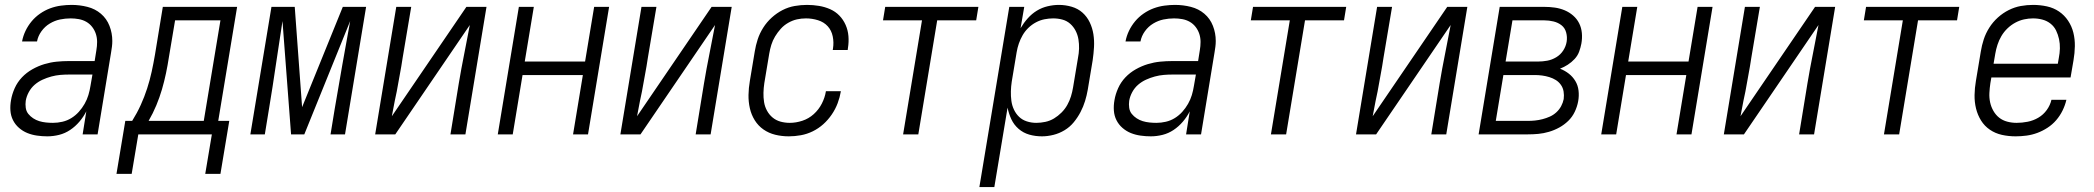

<svg xmlns="http://www.w3.org/2000/svg" viewBox="-20 -548 8540 783"><path d="M173 8Q152 8 131 5Q110 2 91.5 -5.5Q73 -13 57.5 -26.5Q42 -40 33 -58Q24 -76 22.5 -97Q21 -118 25 -140Q29 -164 40 -188.5Q51 -213 69.5 -232.5Q88 -252 112 -265.5Q136 -279 161 -286.5Q186 -294 211 -296.5Q236 -299 261 -299H366L373 -343Q376 -360 376 -377Q376 -394 371 -409.5Q366 -425 356 -438Q346 -451 332 -459Q318 -467 301.5 -470Q285 -473 268 -473Q246 -473 224.5 -468.5Q203 -464 183 -452Q163 -440 149 -420.5Q135 -401 131 -379H70Q74 -401 84 -422Q94 -443 109 -461Q124 -479 143.5 -492.5Q163 -506 184.5 -514Q206 -522 228.5 -525Q251 -528 272 -528Q305 -528 336.5 -520Q368 -512 391.5 -492Q415 -472 426.5 -442.5Q438 -413 438 -381Q438 -369 436.5 -357.5Q435 -346 433 -334L378 0H317L332 -94Q321 -72 304 -52Q287 -32 266 -18Q245 -4 221 2Q197 8 173 8ZM196 -47Q215 -47 234.5 -51.5Q254 -56 271 -66.5Q288 -77 301.5 -92Q315 -107 325 -124.5Q335 -142 340.5 -160.5Q346 -179 349 -198L357 -244H262Q244 -244 226 -242.5Q208 -241 189.5 -236Q171 -231 153.5 -223Q136 -215 121.5 -202.5Q107 -190 97.5 -172.5Q88 -155 85 -137Q83 -123 85 -108.5Q87 -94 95.5 -83.5Q104 -73 115.5 -65.5Q127 -58 140 -54Q153 -50 167.5 -48.5Q182 -47 196 -47Z M879 161H817L844 0H544L517 161H455L491 -55H519Q539 -87 554 -120Q569 -153 580 -187Q591 -221 598.5 -255.5Q606 -290 612 -325L644 -520H947L870 -55H915ZM811 -55 879 -465H694L669 -316Q664 -283 657 -249.5Q650 -216 640.5 -183.5Q631 -151 617.5 -118.5Q604 -86 586 -55Z M1001 0 1087 -520H1182L1212 -111L1378 -520H1473L1387 0H1328L1345 -104Q1360 -194 1376 -283.5Q1392 -373 1408 -462L1221 0H1167L1132 -462Q1118 -373 1105 -283.5Q1092 -194 1077 -104L1060 0Z M1510 0 1596 -520H1657L1622 -312Q1617 -278 1610.5 -244Q1604 -210 1598 -175L1590 -137Q1587 -121 1584 -105.5Q1581 -90 1578 -74L1882 -520H1964L1878 0H1817L1851 -208Q1861 -268 1873 -327.5Q1885 -387 1896 -446L1592 0Z M2010 0 2096 -520H2157L2120 -297H2366L2403 -520H2464L2378 0H2317L2357 -242H2111L2071 0Z M2510 0 2596 -520H2657L2622 -312Q2617 -278 2610.5 -244Q2604 -210 2598 -175L2590 -137Q2587 -121 2584 -105.5Q2581 -90 2578 -74L2882 -520H2964L2878 0H2817L2851 -208Q2861 -268 2873 -327.5Q2885 -387 2896 -446L2592 0Z M3197 8Q3168 8 3141.5 1.5Q3115 -5 3093.5 -20Q3072 -35 3058 -57.5Q3044 -80 3038 -106.5Q3032 -133 3032.5 -161Q3033 -189 3038 -218L3058 -338Q3062 -363 3070 -387.5Q3078 -412 3092.5 -435Q3107 -458 3127.5 -476.5Q3148 -495 3171.5 -507Q3195 -519 3220.5 -523.5Q3246 -528 3271 -528Q3296 -528 3320 -524Q3344 -520 3365.5 -510.5Q3387 -501 3403 -484.5Q3419 -468 3428.5 -446.5Q3438 -425 3440 -401Q3442 -377 3438 -352L3437 -344H3376L3377 -350Q3381 -375 3376 -399.5Q3371 -424 3355.5 -441Q3340 -458 3316 -465.5Q3292 -473 3267 -473Q3248 -473 3230 -469Q3212 -465 3194.5 -455Q3177 -445 3164 -430.5Q3151 -416 3141 -399.5Q3131 -383 3125.5 -365Q3120 -347 3117 -329L3097 -209Q3094 -189 3093.5 -169.5Q3093 -150 3096 -131.5Q3099 -113 3108 -96.5Q3117 -80 3131 -68.5Q3145 -57 3163 -52Q3181 -47 3201 -47Q3226 -47 3252 -55.5Q3278 -64 3298.5 -82.5Q3319 -101 3331.5 -125.5Q3344 -150 3348 -175V-176H3409V-175Q3405 -151 3396 -127Q3387 -103 3372 -81Q3357 -59 3337.5 -41.5Q3318 -24 3294.5 -12.5Q3271 -1 3246 3.5Q3221 8 3197 8Z M3663 0 3740 -465H3581L3590 -520H3970L3961 -465H3802L3725 0Z M3974 215 4096 -520H4157L4142 -433Q4155 -455 4171.5 -473.5Q4188 -492 4208.5 -504.5Q4229 -517 4252.5 -522.5Q4276 -528 4298 -528Q4325 -528 4350.5 -520.5Q4376 -513 4394.5 -496.5Q4413 -480 4424 -457Q4435 -434 4439 -408.5Q4443 -383 4441.5 -356Q4440 -329 4436 -302L4416 -182Q4412 -159 4405 -136Q4398 -113 4386.5 -91Q4375 -69 4359 -49.5Q4343 -30 4321.5 -17Q4300 -4 4276 2Q4252 8 4229 8Q4202 8 4177.5 1Q4153 -6 4134 -22.5Q4115 -39 4104.5 -61.5Q4094 -84 4089 -109L4035 215ZM4206 -47Q4224 -47 4243 -51Q4262 -55 4278.5 -65Q4295 -75 4309 -89Q4323 -103 4332.5 -120Q4342 -137 4347.5 -155Q4353 -173 4356 -191L4376 -311Q4380 -331 4380.5 -350Q4381 -369 4378 -387.5Q4375 -406 4366.5 -422.5Q4358 -439 4344.5 -451Q4331 -463 4313 -468Q4295 -473 4275 -473Q4258 -473 4240 -469.5Q4222 -466 4205 -457Q4188 -448 4174 -434.5Q4160 -421 4150.5 -404.5Q4141 -388 4135 -370.5Q4129 -353 4126 -335L4106 -215Q4103 -195 4102.5 -175.5Q4102 -156 4104.5 -137Q4107 -118 4115 -101Q4123 -84 4136 -71.5Q4149 -59 4167.5 -53Q4186 -47 4206 -47Z M4673 8Q4652 8 4631 5Q4610 2 4591.5 -5.5Q4573 -13 4557.5 -26.5Q4542 -40 4533 -58Q4524 -76 4522.5 -97Q4521 -118 4525 -140Q4529 -164 4540 -188.5Q4551 -213 4569.5 -232.5Q4588 -252 4612 -265.5Q4636 -279 4661 -286.5Q4686 -294 4711 -296.5Q4736 -299 4761 -299H4866L4873 -343Q4876 -360 4876 -377Q4876 -394 4871 -409.5Q4866 -425 4856 -438Q4846 -451 4832 -459Q4818 -467 4801.5 -470Q4785 -473 4768 -473Q4746 -473 4724.5 -468.5Q4703 -464 4683 -452Q4663 -440 4649 -420.5Q4635 -401 4631 -379H4570Q4574 -401 4584 -422Q4594 -443 4609 -461Q4624 -479 4643.5 -492.5Q4663 -506 4684.5 -514Q4706 -522 4728.5 -525Q4751 -528 4772 -528Q4805 -528 4836.5 -520Q4868 -512 4891.5 -492Q4915 -472 4926.5 -442.5Q4938 -413 4938 -381Q4938 -369 4936.5 -357.5Q4935 -346 4933 -334L4878 0H4817L4832 -94Q4821 -72 4804 -52Q4787 -32 4766 -18Q4745 -4 4721 2Q4697 8 4673 8ZM4696 -47Q4715 -47 4734.5 -51.5Q4754 -56 4771 -66.5Q4788 -77 4801.5 -92Q4815 -107 4825 -124.5Q4835 -142 4840.5 -160.5Q4846 -179 4849 -198L4857 -244H4762Q4744 -244 4726 -242.5Q4708 -241 4689.5 -236Q4671 -231 4653.5 -223Q4636 -215 4621.5 -202.5Q4607 -190 4597.5 -172.5Q4588 -155 4585 -137Q4583 -123 4585 -108.5Q4587 -94 4595.5 -83.5Q4604 -73 4615.5 -65.5Q4627 -58 4640 -54Q4653 -50 4667.5 -48.5Q4682 -47 4696 -47Z M5163 0 5240 -465H5081L5090 -520H5470L5461 -465H5302L5225 0Z M5510 0 5596 -520H5657L5622 -312Q5617 -278 5610.5 -244Q5604 -210 5598 -175L5590 -137Q5587 -121 5584 -105.5Q5581 -90 5578 -74L5882 -520H5964L5878 0H5817L5851 -208Q5861 -268 5873 -327.5Q5885 -387 5896 -446L5592 0Z M6010 0 6096 -520H6278Q6300 -520 6321 -517Q6342 -514 6361 -506Q6380 -498 6395.5 -484.5Q6411 -471 6420 -453Q6429 -435 6431 -413.5Q6433 -392 6429 -370Q6426 -354 6420 -337.5Q6414 -321 6401.5 -307.5Q6389 -294 6373.5 -284Q6358 -274 6342 -268Q6362 -260 6378 -247.5Q6394 -235 6404.5 -217.5Q6415 -200 6417.5 -178.5Q6420 -157 6416 -135Q6412 -113 6402 -92Q6392 -71 6375.5 -55Q6359 -39 6339 -28Q6319 -17 6297 -10.5Q6275 -4 6253.5 -2Q6232 0 6210 0ZM6120 -297H6252Q6271 -297 6290 -300.5Q6309 -304 6326.5 -314.5Q6344 -325 6355 -342Q6366 -359 6369 -378Q6372 -397 6367 -415.5Q6362 -434 6348 -445Q6334 -456 6315.5 -460.5Q6297 -465 6278 -465H6148ZM6080 -55H6210Q6225 -55 6240 -56.5Q6255 -58 6270.5 -62Q6286 -66 6300.5 -72.5Q6315 -79 6327 -90Q6339 -101 6346.5 -115Q6354 -129 6357 -144Q6359 -160 6356.5 -175Q6354 -190 6345.5 -202Q6337 -214 6325 -221.5Q6313 -229 6298.5 -233.5Q6284 -238 6269 -240Q6254 -242 6239 -242H6111Z M6510 0 6596 -520H6657L6620 -297H6866L6903 -520H6964L6878 0H6817L6857 -242H6611L6571 0Z M7010 0 7096 -520H7157L7122 -312Q7117 -278 7110.5 -244Q7104 -210 7098 -175L7090 -137Q7087 -121 7084 -105.5Q7081 -90 7078 -74L7382 -520H7464L7378 0H7317L7351 -208Q7361 -268 7373 -327.5Q7385 -387 7396 -446L7092 0Z M7663 0 7740 -465H7581L7590 -520H7970L7961 -465H7802L7725 0Z M8200 8Q8171 8 8144 2Q8117 -4 8095 -19Q8073 -34 8059 -56.5Q8045 -79 8038.5 -105.5Q8032 -132 8032.5 -160.5Q8033 -189 8038 -218L8058 -338Q8062 -363 8070 -387.5Q8078 -412 8092.5 -435Q8107 -458 8127.5 -476.5Q8148 -495 8172 -507Q8196 -519 8221 -523.5Q8246 -528 8271 -528Q8300 -528 8327.5 -522Q8355 -516 8377 -501Q8399 -486 8414 -463.5Q8429 -441 8435.5 -414.5Q8442 -388 8441.5 -359.5Q8441 -331 8436 -302L8424 -232H8101L8097 -209Q8094 -189 8093 -169Q8092 -149 8096 -130.5Q8100 -112 8109.5 -95.5Q8119 -79 8133 -68Q8147 -57 8165.5 -52Q8184 -47 8204 -47Q8226 -47 8249 -51.5Q8272 -56 8292.5 -68Q8313 -80 8327 -99.5Q8341 -119 8346 -141H8407Q8402 -119 8391.5 -97.5Q8381 -76 8365.5 -58Q8350 -40 8330 -27Q8310 -14 8288.5 -6Q8267 2 8244.5 5Q8222 8 8200 8ZM8372 -288 8376 -311Q8380 -331 8380.5 -350.5Q8381 -370 8377 -388.5Q8373 -407 8365 -423.5Q8357 -440 8342.5 -451.5Q8328 -463 8309.5 -468Q8291 -473 8271 -473Q8253 -473 8234.5 -469Q8216 -465 8198.5 -455.5Q8181 -446 8166.5 -432Q8152 -418 8142 -401Q8132 -384 8126 -365.5Q8120 -347 8117 -329L8110 -288Z"/></svg>

Font: Iosevka Term Curly Lt Obl
Style: Regular
Weight: 300
Italic angle: -9°
Designer: Belleve Invis
Foundry: Belleve Invis
Version: Version 32.3.0